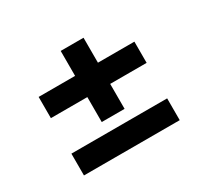

<svg xmlns="http://www.w3.org/2000/svg" viewBox="-115 -721 906 853"><g transform="rotate(-30 338.0 -294.5)"><path d="M92.3 -28.8V-140.6H583.5V-28.8ZM92.3 -322.8V-431.6H583.5V-322.8ZM279.3 -194.8V-559.6H396.5V-194.8Z"/></g></svg>

Font: Inter Cardless
Style: Bold
Weight: 700
Designer: Rasmus Andersson
Foundry: rsms
Version: Version 4.001;git-9221beed3